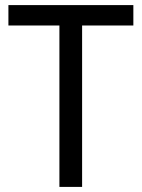

<svg xmlns="http://www.w3.org/2000/svg" viewBox="-20 -728 555 753"><path d="M302 5H213V-628H13V-708H503V-628H302Z"/></svg>

Font: LXGW 975 Gothic SC
Style: Regular
Weight: 400
Version: Version 2.01;February 25, 2021